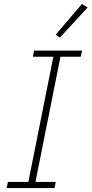

<svg xmlns="http://www.w3.org/2000/svg" viewBox="-20 -955 465 975"><path d="M257 0H14L20 -31H124L251 -667H147L153 -698H397L390 -667H287L160 -31H263ZM425 -917 284 -764 263 -779 396 -935Z"/></svg>

Font: IBM Plex Sans ExtraLight
Style: Italic
Weight: 250
Italic angle: -11.31°
Designer: Mike Abbink, Paul van der Laan, Pieter van Rosmalen
Foundry: Bold Monday
Version: Version 3.201